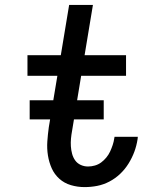

<svg xmlns="http://www.w3.org/2000/svg" viewBox="-20 -755 640 783"><path d="M325 8Q296 8 269 0Q242 -8 222 -26Q202 -44 191 -68.5Q180 -93 175.5 -121Q171 -149 173 -178Q175 -207 179 -236L214 -446H92V-530H228L262 -735H359L325 -530H494V-446H311L274 -222Q271 -206 269.5 -190Q268 -174 269 -158.5Q270 -143 274 -128Q278 -113 286.5 -101Q295 -89 309 -82.5Q323 -76 339 -76Q353 -76 367 -80Q381 -84 392.5 -92.5Q404 -101 413.5 -112.5Q423 -124 429 -137Q435 -150 439.5 -163.5Q444 -177 446 -191Q446 -192 446.5 -193.5Q447 -195 447 -197H542Q542 -194 541.5 -191.5Q541 -189 541 -187Q537 -161 528 -136.5Q519 -112 504.5 -88.5Q490 -65 470 -46Q450 -27 426 -14.5Q402 -2 376.5 3Q351 8 325 8ZM101 -268V-346H403V-268Z"/></svg>

Font: Iosevka Curly MdExObl
Style: Regular
Weight: 500
Width: 7
Italic angle: -9°
Monospace: yes
Designer: Belleve Invis
Foundry: Belleve Invis
Version: Version 11.1.0; ttfautohint (v1.8.3)